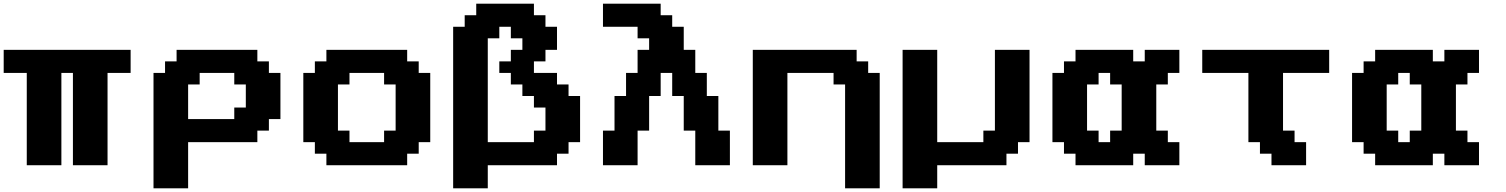

<svg xmlns="http://www.w3.org/2000/svg" viewBox="-20 -895 8155 1040"><path d="M375 0H562.5V-500H687.5V-625H0V-500H125V0H312.5V-500H375Z M811.5 125H999V-125H1374V-187.5H1436.5V-250H1499V-500H1436.5V-562.5H1374V-625H936.5V-562.5H874V-500H811.5ZM1249 -250H999V-437.5H1061.5V-500H1249V-437.5H1311.5V-312.5H1249Z M1748 0H2185.5V-62.5H2248V-125H2310.5V-500H2248V-562.5H2185.5V-625H1748V-562.5H1685.5V-500H1623V-125H1685.5V-62.5H1748ZM2060.5 -125H1873V-187.5H1810.5V-437.5H1873V-500H2060.5V-437.5H2123V-187.5H2060.5Z M2684.6 -562.5V-500H2747.1V-437.5H2809.6V-375H2872.1V-312.5H2934.6V-187.5H2872.1V-125H2622.1V-687.5H2684.6V-750H2747.1V-687.5H2809.6V-625H2747.1V-562.5ZM2434.6 125H2622.1V0H2997.1V-62.5H3059.6V-125H3122.1V-375H3059.6V-437.5H2997.1V-500H2872.1V-562.5H2934.6V-625H2997.1V-750H2934.6V-812.5H2872.1V-875H2559.6V-812.5H2497.1V-750H2434.6Z M3746.1 0H3933.6V-187.5H3871.1V-375H3808.6V-500H3746.1V-625H3683.6V-750H3621.1V-812.5H3558.6V-875H3246.1V-750H3433.6V-687.5H3496.1V-625H3433.6V-500H3371.1V-375H3308.6V-187.5H3246.1V0H3433.6V-187.5H3496.1V-375H3558.6V-500H3621.1V-375H3683.6V-187.5H3746.1Z M4557.6 125H4745.1V-500H4682.6V-562.5H4620.1V-625H4057.6V0H4245.1V-500H4495.1V-437.5H4557.6Z M4869.1 125H5056.6V0H5431.6V-62.5H5494.1V-125H5556.6V-625H5369.1V-187.5H5306.6V-125H5056.6V-625H4869.1Z M6180.7 0H6368.2V-125H6305.7V-187.5H6243.2V-437.5H6305.7V-500H6368.2V-625H6180.7V-562.5H6118.2V-625H5805.7V-562.5H5743.2V-500H5680.7V-125H5743.2V-62.5H5805.7V0H6118.2V-62.5H6180.7ZM5993.2 -125H5930.7V-187.5H5868.2V-437.5H5930.7V-500H5993.2V-437.5H6055.7V-187.5H5993.2Z M6867.2 0H7054.7V-125H6992.2V-187.5H6929.7V-500H7179.7V-625H6492.2V-500H6742.2V-125H6804.7V-62.5H6867.2Z M7803.7 0H7991.2V-125H7928.7V-187.5H7866.2V-437.5H7928.7V-500H7991.2V-625H7803.7V-562.5H7741.2V-625H7428.7V-562.5H7366.2V-500H7303.7V-125H7366.2V-62.5H7428.7V0H7741.2V-62.5H7803.7ZM7616.2 -125H7553.7V-187.5H7491.2V-437.5H7553.7V-500H7616.2V-437.5H7678.7V-187.5H7616.2Z"/></svg>

Font: Faithful 32x
Style: Semibold
Weight: 400
Foundry: Faithful Resource Pack
Version: Version 1.0; January 27, 2023